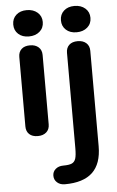

<svg xmlns="http://www.w3.org/2000/svg" viewBox="-64 -741 654 1075"><g transform="rotate(-5 263.0 -203.0)"><path d="M46 -624Q46 -657 68.5 -677.5Q91 -698 128 -698Q165 -698 188.5 -677.5Q212 -657 212 -624Q212 -591 188.5 -570.5Q165 -550 128 -550Q91 -550 68.5 -570.5Q46 -591 46 -624ZM314 -624Q314 -657 336.5 -677.5Q359 -698 396 -698Q433 -698 456.5 -677.5Q480 -657 480 -624Q480 -591 456.5 -570.5Q433 -550 396 -550Q359 -550 336.5 -570.5Q314 -591 314 -624ZM64 -50V-440Q64 -468 81 -484Q98 -500 129 -500Q159 -500 177 -484Q195 -468 195 -440V-50Q195 -22 177 -6Q159 10 129 10Q98 10 81 -6Q64 -22 64 -50ZM196 239Q196 216 213 201.5Q230 187 256 187Q289 187 304.5 180Q320 173 326 154.5Q332 136 332 96V-440Q332 -468 349 -484Q366 -500 397 -500Q427 -500 445 -484Q463 -468 463 -440V96Q463 195 411.5 243.5Q360 292 256 292Q230 292 213 277Q196 262 196 239Z"/></g></svg>

Font: Kodchasan
Style: Bold
Weight: 700
Designer: Katatrad Aksorn Co.,Ltd.
Foundry: Cadson Demak Co.,Ltd.
Version: Version 1.000; ttfautohint (v1.6)